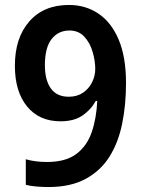

<svg xmlns="http://www.w3.org/2000/svg" viewBox="-20 -744 572 774"><path d="M488 -409Q488 -322 472.5 -245.5Q457 -169 421 -112Q385 -55 324.5 -22.5Q264 10 175 10Q154 10 128 8Q102 6 84 1V-102Q122 -91 169 -91Q245 -91 288 -123.5Q331 -156 350 -212Q369 -268 372 -337H366Q346 -301 312 -278Q278 -255 224 -255Q138 -255 89 -315Q40 -375 40 -479Q40 -591 98 -657.5Q156 -724 258 -724Q325 -724 377 -689Q429 -654 458.5 -584Q488 -514 488 -409ZM260 -621Q215 -621 188 -586.5Q161 -552 161 -481Q161 -421 185 -387.5Q209 -354 257 -354Q291 -354 315 -370.5Q339 -387 351.5 -413Q364 -439 364 -466Q364 -498 353.5 -534.5Q343 -571 320 -596Q297 -621 260 -621Z"/></svg>

Font: Noto Sans Georgian SemiCondensed SemiBold
Style: Regular
Weight: 600
Width: 4
Designer: Monotype Design Team, Akaki Razmadze
Foundry: Google LLC
Version: Version 2.005; ttfautohint (v1.8.4.7-5d5b)